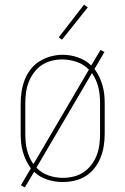

<svg xmlns="http://www.w3.org/2000/svg" viewBox="-20 -776 540 827"><path d="M87 31 70 22 113 -51Q101 -67 92.5 -85Q84 -103 78.5 -122Q73 -141 71 -160.5Q69 -180 69 -200V-330Q69 -356 73 -382Q77 -408 86.5 -432.5Q96 -457 112.5 -478Q129 -499 151 -512.5Q173 -526 198.5 -533Q224 -540 250 -540Q284 -540 316.5 -528.5Q349 -517 373 -494L413 -561L430 -552L387 -479Q399 -463 407.5 -445Q416 -427 421.5 -408Q427 -389 429 -369.5Q431 -350 431 -330V-200Q431 -174 427 -148Q423 -122 413.5 -98Q404 -74 388 -53Q372 -32 350 -18Q328 -4 302 2Q276 8 250 8Q216 8 183.5 -2.5Q151 -13 127 -36ZM124 -69 363 -476Q341 -499 310 -509.5Q279 -520 248 -520Q224 -520 201 -514Q178 -508 159 -495Q140 -482 126 -463Q112 -444 103.5 -422Q95 -400 92 -376.5Q89 -353 89 -330V-200Q89 -183 90.5 -165.5Q92 -148 96 -131.5Q100 -115 107 -99Q114 -83 124 -69ZM250 -10Q274 -10 297 -15.5Q320 -21 339.5 -34Q359 -47 373.5 -66Q388 -85 396.5 -107Q405 -129 408 -152.5Q411 -176 411 -200V-330Q411 -347 409.5 -364.5Q408 -382 404 -398.5Q400 -415 393 -431Q386 -447 376 -461L137 -54Q158 -31 188.5 -20.5Q219 -10 250 -10ZM247 -605 233 -615 342 -756 358 -744Z"/></svg>

Font: Iosevka Slab Thin
Style: Regular
Weight: 100
Monospace: yes
Designer: Belleve Invis
Foundry: Belleve Invis
Version: Version 11.1.0; ttfautohint (v1.8.3)